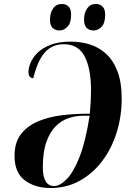

<svg xmlns="http://www.w3.org/2000/svg" viewBox="-20 -934 650 964"><path d="M234 10Q156 10 104.5 -28.5Q53 -67 53 -152Q53 -220 86.5 -262Q120 -304 174 -326Q228 -348 291.5 -355.5Q355 -363 417 -363H431Q434 -394 435.5 -424.5Q437 -455 437 -480Q437 -588 405.5 -650Q374 -712 300 -712Q241 -712 204.5 -670Q168 -628 147 -541Q123 -542 123 -574Q123 -592 133 -617.5Q143 -643 167 -667.5Q191 -692 232.5 -708.5Q274 -725 336 -725Q385 -725 430.5 -711Q476 -697 512 -664.5Q548 -632 569.5 -576.5Q591 -521 591 -439Q591 -349 565.5 -268Q540 -187 492.5 -124.5Q445 -62 379.5 -26Q314 10 234 10ZM252 0Q281 0 315 -34.5Q349 -69 379.5 -146.5Q410 -224 430 -353H399Q362 -353 326 -341.5Q290 -330 260.5 -301Q231 -272 213 -221.5Q195 -171 195 -95Q195 0 252 0ZM450 -781Q428 -781 415 -794Q402 -807 402 -835Q402 -869 417.5 -891.5Q433 -914 460 -914Q482 -914 495 -901Q508 -888 508 -861Q508 -817 489.5 -799Q471 -781 450 -781ZM279 -781Q257 -781 244 -794Q231 -807 231 -835Q231 -869 246.5 -891.5Q262 -914 290 -914Q311 -914 324 -901.5Q337 -889 337 -861Q337 -818 318.5 -799.5Q300 -781 279 -781Z"/></svg>

Font: Noto Serif Display ExtraCondensed ExtraBold
Style: Italic
Weight: 800
Width: 2
Italic angle: -12°
Designer: Monotype Design Team
Foundry: Monotype Imaging Inc.
Version: Version 2.009